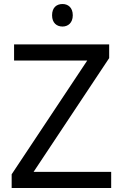

<svg xmlns="http://www.w3.org/2000/svg" viewBox="-20 -935 612 955"><path d="M291 -915C262 -915 239 -898 239 -859C239 -821 262 -803 291 -803C318 -803 342 -821 342 -859C342 -898 318 -915 291 -915ZM533 0V-80H147L523 -646V-714H50V-634H414L38 -68V0Z"/></svg>

Font: Noto Sans Cypriot
Style: Regular
Weight: 400
Designer: Monotype Design Team
Foundry: Monotype Imaging Inc.
Version: Version 2.002